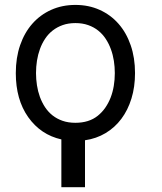

<svg xmlns="http://www.w3.org/2000/svg" viewBox="-20 -573 671 796"><path d="M292.6 -552.6Q347.7 -552.6 393.1 -532.1Q438.6 -511.7 471.2 -474.6Q503.9 -437.5 521.8 -385.5Q539.8 -333.5 539.8 -269.9Q539.8 -212.7 525 -164.6Q510.3 -116.5 483.1 -80.3Q456 -44 417.6 -21.1Q379.3 1.8 332.4 8.5V203.1H234.4V5Q148.8 -14.2 96.9 -87.4Q45.5 -160.2 45.5 -269.9Q45.5 -333.5 63.4 -385.5Q81.3 -437.5 114 -474.6Q146.7 -511.7 192.1 -532.1Q237.6 -552.6 292.6 -552.6ZM129.3 -269.9Q129.3 -244.7 133.2 -219.5Q137.1 -194.2 145.4 -171.3Q153.8 -148.4 166.7 -128.7Q179.7 -109 197.8 -94.6Q215.9 -80.3 239.5 -72.1Q263.1 -63.9 292.6 -63.9Q348.7 -63.9 384.9 -92.7Q403.1 -107.2 416.4 -126.4Q429.7 -145.6 438.6 -168.3Q447.4 -191.1 451.7 -216.8Q456 -242.5 456 -269.9Q456 -295.5 452.1 -320.7Q448.2 -345.9 439.8 -368.8Q431.5 -391.7 418.5 -411.6Q405.5 -431.5 387.4 -446Q369.3 -460.6 345.7 -468.9Q322.1 -477.3 292.6 -477.3Q263.5 -477.3 240.2 -469.1Q217 -460.9 198.7 -446.7Q180.4 -432.5 167.3 -412.8Q154.1 -393.1 145.8 -370.2Q137.4 -347.3 133.3 -321.7Q129.3 -296.2 129.3 -269.9Z"/></svg>

Font: Inter P
Style: Regular
Weight: 400
Designer: Rasmus Andersson
Foundry: rsms
Version: Version 3.018;git-588b23468